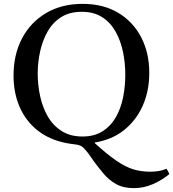

<svg xmlns="http://www.w3.org/2000/svg" viewBox="-20 -731 896 993"><path d="M323 9Q236 -8 175 -56Q114 -104 82 -177Q50 -250 50 -340Q50 -449 94 -532.5Q138 -616 218.5 -663.5Q299 -711 407 -711Q514 -711 591 -665Q668 -619 710 -538.5Q752 -458 752 -354Q752 -261 718.5 -185Q685 -109 622 -58.5Q559 -8 470 6V9Q535 68 582.5 100.5Q630 133 670.5 145Q711 157 756 157Q778 157 798.5 154Q819 151 841 142Q849 153 856 169Q819 200 771.5 221Q724 242 672 242Q618 242 580.5 221Q543 200 515.5 167Q488 134 463 100Q453 86 444 72.5Q435 59 424 47Q409 28 396 22.5Q383 17 366.5 15.5Q350 14 323 9ZM628 -344Q628 -405 616 -463Q604 -521 577.5 -568Q551 -615 508 -642.5Q465 -670 403 -670Q340 -670 296.5 -642.5Q253 -615 226.5 -568.5Q200 -522 187.5 -465Q175 -408 175 -350Q175 -292 187.5 -234Q200 -176 227 -129Q254 -82 298.5 -53.5Q343 -25 406 -25Q468 -25 510.5 -52Q553 -79 579 -124.5Q605 -170 616.5 -227Q628 -284 628 -344Z"/></svg>

Font: Tiro Tamil
Style: Regular
Weight: 400
Designer: Tamil: Fernando Mello & Fiona Ross. Latin: John Hudson.
Foundry: Tiro Typeworks Ltd.
Version: Version 1.52